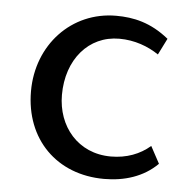

<svg xmlns="http://www.w3.org/2000/svg" viewBox="-42 -508 564 561"><g transform="rotate(5 240.5 -227.0)"><path d="M439 -46 412 -96C382 -70 343 -55 297 -55C200 -55 139 -130 139 -222C139 -326 202 -400 292 -400C337 -400 377 -385 408 -364L432 -412C379 -455 328 -466 277 -466C146 -466 48 -361 48 -225C48 -84 144 12 283 12C342 12 398 -5 439 -46Z"/></g></svg>

Font: Tajawal Medium
Style: Regular
Weight: 500
Designer: Boutros Fonts
Foundry: Created by Boutros International 2017
Version: Version 1.700